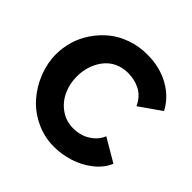

<svg xmlns="http://www.w3.org/2000/svg" viewBox="-182 -880 1052 1052"><g transform="rotate(45 344.0 -354.0)"><path d="M382.8 -713.9Q480 -713.9 554.7 -671.9Q629.4 -629.9 666 -559.1L540 -471.2Q528.3 -498 509.8 -517.8Q491.2 -537.6 469 -548.1Q446.8 -558.6 424.6 -563.2Q402.3 -567.9 378.9 -567.9Q342.3 -567.9 311.5 -555.7Q280.8 -543.5 259.3 -522.7Q237.8 -502 222.9 -474.4Q208 -446.8 200.9 -416.7Q193.8 -386.7 193.8 -355Q193.8 -298.3 216.6 -249.5Q239.3 -200.7 282.5 -170.4Q325.7 -140.1 380.9 -140.1Q412.6 -140.1 442.1 -149.4Q471.7 -158.7 499 -181.4Q526.4 -204.1 540 -237.8L673.8 -159.2Q653.8 -108.9 605 -70.3Q556.2 -31.7 496.8 -12.9Q437.5 5.9 377 5.9Q302.2 5.9 235.8 -25.9Q169.4 -57.6 124.3 -109.1Q79.1 -160.6 53 -226.8Q26.9 -293 26.9 -360.8Q26.9 -412.6 42 -463.4Q57.1 -514.2 87.9 -559.3Q118.7 -604.5 160.6 -638.9Q202.6 -673.3 260 -693.6Q317.4 -713.9 382.8 -713.9Z"/></g></svg>

Font: Raleway-v4020 ExtraBold
Style: Regular
Weight: 800
Designer: Matt McInerney, Pablo Impallari, Rodrigo Fuenzalida
Foundry: Matt McInerney, Pablo Impallari, Rodrigo Fuenzalida
Version: Version 4.020;PS 004.020;hotconv 1.0.88;makeotf.lib2.5.64775